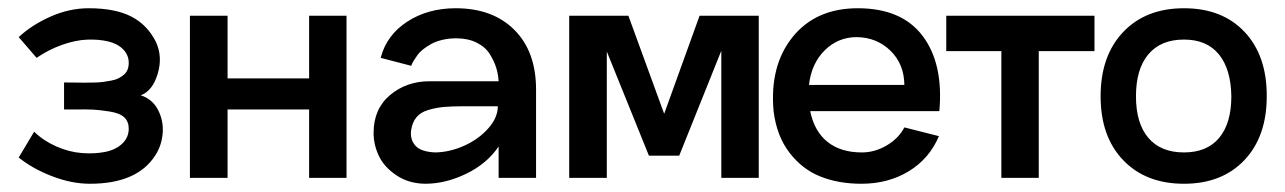

<svg xmlns="http://www.w3.org/2000/svg" viewBox="-20 -427 3086 461"><path d="M195.8 14.2Q151.9 14.2 105 -3.9Q58.1 -22 24.9 -48.8L62 -110.8Q84.5 -88.9 115.2 -75.4Q146 -62 175.5 -59.6Q205.1 -57.1 231.2 -62Q257.3 -66.9 273.2 -81.8Q289.1 -96.7 289.1 -118.2Q289.1 -134.8 278.6 -145Q268.1 -155.3 243.4 -159.2Q218.8 -163.1 203.4 -163.8Q188 -164.6 152.8 -164.1Q140.1 -164.1 133.8 -164.1V-229Q142.1 -229 157 -228.8Q171.9 -228.5 181.4 -228.5Q190.9 -228.5 204.6 -228.8Q218.3 -229 227.1 -230.2Q235.8 -231.4 246.6 -233.4Q257.3 -235.4 264.2 -238.8Q271 -242.2 277.1 -247.3Q283.2 -252.4 286.1 -259.5Q289.1 -266.6 289.1 -275.9Q289.1 -294.9 275.6 -308.6Q262.2 -322.3 239.3 -327.6Q216.3 -333 188.5 -331.8Q160.6 -330.6 128.4 -319.1Q96.2 -307.6 67.9 -288.1L24.9 -337.9Q57.1 -367.7 102.1 -387.5Q147 -407.2 192.9 -407.2Q256.3 -407.2 294.9 -387.5Q333.5 -367.7 354 -327.1Q371.1 -291 358.6 -249.8Q346.2 -208.5 317.9 -198.2Q346.2 -189 359.6 -162.8Q373 -136.7 370.6 -107.2Q368.2 -77.6 353 -54.2Q309.6 14.2 195.8 14.2Z M722.2 -389.2H812V0H722.2V-164.1H526.4V0H436V-389.2H526.4V-238.8H722.2Z M1074.2 -407.2Q1163.1 -407.2 1215.1 -355.2Q1267.1 -303.2 1267.1 -211.9V0H1177.2V-75.2Q1148.9 -33.7 1099.4 -9.8Q1049.8 14.2 1001 14.2Q961.4 13.7 932.1 -5.9Q902.8 -25.4 889.9 -52.2Q877 -79.1 877 -107.9Q877 -165.5 916.5 -198.7Q956.1 -231.9 1011.2 -231.9H1177.2Q1176.3 -248.5 1171.4 -264.4Q1166.5 -280.3 1155.8 -297.4Q1145 -314.5 1124.3 -324.7Q1103.5 -335 1075.2 -335Q1057.6 -335 1042.2 -331.3Q1026.9 -327.6 1016.1 -321.8Q1005.4 -315.9 996.6 -309.1Q987.8 -302.2 982.7 -295.2Q977.5 -288.1 973.9 -282.2Q970.2 -276.4 968.8 -272.5L967.3 -269L894 -288.1Q908.2 -342.8 957.8 -375Q1007.3 -407.2 1074.2 -407.2ZM1024.9 -61Q1059.6 -61.5 1094.5 -77.1Q1129.4 -92.8 1152.3 -118.7Q1175.3 -144.5 1175.3 -171.9H1095.2Q1064.9 -171.9 1046.1 -170.2Q1027.3 -168.5 1008.8 -163.1Q990.2 -157.7 980.2 -145.8Q970.2 -133.8 967.3 -115.2Q963.9 -92.8 977.1 -77.6Q990.2 -62.5 1024.9 -61Z M1659.7 -389.2H1801.8V0H1711.9V-305.2L1610.8 -53.2H1538.1L1437 -303.2V0H1346.7V-389.2H1488.8L1574.7 -153.8Z M1925.3 -160.2Q1935.1 -111.8 1966.8 -86.4Q1998.5 -61 2049.3 -61Q2080.6 -61 2109.1 -77.9Q2137.7 -94.7 2151.4 -121.1L2234.4 -100.1Q2211.4 -45.9 2162.1 -15.9Q2112.8 14.2 2048.3 14.2Q1993.2 14.2 1949.7 -3.2Q1906.2 -20.5 1875.5 -60.5Q1844.7 -100.6 1837.4 -160.2Q1827.6 -269.5 1883.3 -338.4Q1939 -407.2 2039.6 -407.2Q2145.5 -407.2 2195.6 -340.3Q2245.6 -273.4 2235.4 -160.2ZM2037.6 -337.9Q1992.2 -337.9 1960.2 -306.2Q1928.2 -274.4 1922.4 -223.1H2151.4Q2150.9 -272.9 2118.4 -304.9Q2085.9 -336.9 2037.6 -337.9Z M2607.9 -389.2V-304.2H2474.1V0H2384.3V-304.2H2252V-389.2Z M2822.8 14.2Q2731 14.2 2676.8 -42.5Q2622.6 -99.1 2622.6 -195.8Q2622.6 -293 2676.8 -350.1Q2731 -407.2 2822.8 -407.2Q2915 -407.2 2968.5 -350.1Q3022 -293 3021.5 -195.8Q3021.5 -99.1 2967.8 -42.5Q2914.1 14.2 2822.8 14.2ZM2822.8 -61Q2877.9 -61 2907.2 -95.9Q2936.5 -130.9 2936.5 -195.8Q2935.5 -261.2 2906.5 -296.6Q2877.4 -332 2822.8 -332Q2767.1 -332 2737.3 -296.6Q2707.5 -261.2 2707.5 -195.8Q2707.5 -130.9 2737.3 -95.9Q2767.1 -61 2822.8 -61Z"/></svg>

Font: Neutral Grotesk
Style: Regular
Weight: 400
Designer: Nawras Khrais
Foundry: Nawras Khrais
Version: Version 1.000;PS 001.000;hotconv 1.0.88;makeotf.lib2.5.64775